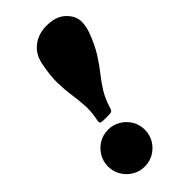

<svg xmlns="http://www.w3.org/2000/svg" viewBox="-246 -811 884 884"><g transform="rotate(-45 195.5 -369.5)"><path d="M380 -598Q357.5 -537.5 332.5 -498.2Q307.5 -459 283 -428.2Q258.5 -397.5 237.5 -364Q216.5 -330.5 201.5 -281Q198 -270 192.2 -267.5Q186.5 -265 171.5 -265H148.5Q130.5 -265 124 -268Q117.5 -271 120.5 -285Q130.5 -334.5 128 -373.8Q125.5 -413 119.8 -451.8Q114 -490.5 113 -537.5Q112 -584.5 125 -649Q135.5 -701.5 173 -730.2Q210.5 -759 263 -759Q324.5 -759 357.8 -727.2Q391 -695.5 391 -657Q391 -643.5 387.8 -626.5Q384.5 -609.5 380 -598ZM5 -100Q5 -133 21.2 -160.2Q37.5 -187.5 64.8 -203.8Q92 -220 125 -220Q158 -220 185.2 -203.8Q212.5 -187.5 228.8 -160.2Q245 -133 245 -100Q245 -67 228.8 -39.8Q212.5 -12.5 185.2 3.8Q158 20 125 20Q92 20 64.8 3.8Q37.5 -12.5 21.2 -39.8Q5 -67 5 -100Z"/></g></svg>

Font: Besley* Fatface
Style: Italic
Weight: 900
Italic angle: -13°
Designer: Owen Earl
Foundry: indestructible type*
Version: Version 3.000; ttfautohint (v1.8.3)